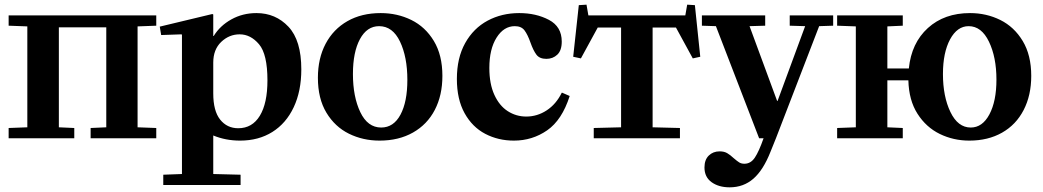

<svg xmlns="http://www.w3.org/2000/svg" viewBox="-20 -592 4466 822"><path d="M649 -482 569 -479V-47L649 -44V0H368V-44L435 -47V-475H232V-47L298 -44V0H17V-44L97 -47V-479L17 -482V-526H649Z M889 -532 893 -530V-438H895Q922 -482 970.5 -509Q1019 -536 1078 -536Q1160 -536 1215 -477.5Q1270 -419 1270 -295Q1270 -202 1237.5 -133Q1205 -64 1146 -27Q1087 10 1008 10Q946 10 893 -12V153L1010 156V200H679V156L759 153V-443L757 -445L670 -442L664 -478ZM1000 -43Q1060 -43 1092.5 -96.5Q1125 -150 1125 -248Q1125 -360 1089 -402.5Q1053 -445 1006 -445Q961 -445 927 -412.5Q893 -380 893 -324V-192Q893 -117 922.5 -80Q952 -43 1000 -43Z M1610 -536Q1681 -536 1741 -506.5Q1801 -477 1837.5 -416.5Q1874 -356 1874 -267Q1874 -184 1841.5 -121.5Q1809 -59 1748 -24.5Q1687 10 1605 10Q1534 10 1474 -19.5Q1414 -49 1377.5 -109.5Q1341 -170 1341 -259Q1341 -342 1374 -404.5Q1407 -467 1467.5 -501.5Q1528 -536 1610 -536ZM1612 -46Q1665 -46 1694.5 -101Q1724 -156 1724 -250Q1724 -348 1692.5 -414Q1661 -480 1603 -480Q1551 -480 1521 -424.5Q1491 -369 1491 -275Q1491 -178 1522.5 -112Q1554 -46 1612 -46Z M2203 -536Q2275 -536 2330 -507Q2385 -478 2385 -414Q2385 -376 2366 -358Q2347 -340 2319 -340Q2290 -340 2276.5 -358Q2263 -376 2251 -410Q2239 -444 2225.5 -462Q2212 -480 2184 -480Q2137 -480 2106 -431Q2075 -382 2075 -301Q2075 -233 2096.5 -186Q2118 -139 2154 -116Q2190 -93 2233 -93Q2280 -93 2320.5 -119.5Q2361 -146 2385 -195H2387L2419 -181Q2386 -78 2322.5 -34Q2259 10 2180 10Q2113 10 2057.5 -19Q2002 -48 1969 -107.5Q1936 -167 1936 -254Q1936 -344 1971.5 -407.5Q2007 -471 2067.5 -503.5Q2128 -536 2203 -536Z M2922 -572 2955 -570 2978 -349 2946 -342 2874 -474H2774V-47L2891 -44V0H2522V-44L2639 -47V-474H2539L2467 -342L2434 -349L2458 -570L2491 -572L2499 -526H2914Z M3061 56Q3080 56 3093 63.5Q3106 71 3121 85Q3136 98 3145 103.5Q3154 109 3167 109Q3194 109 3211.5 83Q3229 57 3249 0H3230L3045 -480L2985 -482V-526H3256V-482L3189 -480L3307 -160H3309L3427 -480L3361 -482V-526H3547V-482L3487 -480L3302 0L3279 57Q3248 136 3205.5 173Q3163 210 3104 210Q3057 210 3026.5 188Q2996 166 2996 125Q2996 92 3014.5 74Q3033 56 3061 56Z M3644 -47V-479L3564 -482V-526H3845V-482L3779 -479V-299H3871Q3882 -408 3952.5 -472Q4023 -536 4133 -536Q4203 -536 4262.5 -506.5Q4322 -477 4358.5 -416.5Q4395 -356 4395 -267Q4395 -184 4362.5 -121Q4330 -58 4270 -24Q4210 10 4130 10Q4062 10 4003.5 -18.5Q3945 -47 3908 -105Q3871 -163 3869 -248H3779V-47L3845 -44V0H3564V-44ZM4136 -46Q4186 -46 4216 -102.5Q4246 -159 4246 -251Q4246 -347 4214 -413.5Q4182 -480 4127 -480Q4078 -480 4047.5 -423.5Q4017 -367 4017 -275Q4017 -179 4049 -112.5Q4081 -46 4136 -46Z"/></svg>

Font: Minipax
Style: Bold
Weight: 600
Designer: Raphaël Ronot, Igor Stepanchenko (Cyrillic)
Foundry: steppetype
Version: Version 1.002